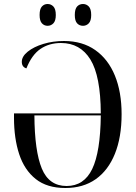

<svg xmlns="http://www.w3.org/2000/svg" viewBox="-20 -930 681 960"><path d="M307 10Q215 10 158.5 -35Q102 -80 76 -159Q50 -238 50 -341V-363H484Q483 -550 432 -632.5Q381 -715 285 -715Q226 -715 182.5 -685.5Q139 -656 112 -588Q89 -595 89 -621Q89 -648 119 -672Q149 -696 197 -710.5Q245 -725 300 -725Q392 -725 456.5 -679.5Q521 -634 554.5 -552Q588 -470 588 -359Q588 -244 554.5 -161Q521 -78 458.5 -34Q396 10 307 10ZM313 0Q400 0 441 -85Q482 -170 484 -353H152Q153 -175 189 -87.5Q225 0 313 0ZM395 -801Q377 -801 365.5 -813.5Q354 -826 354 -855Q354 -885 365.5 -897.5Q377 -910 395 -910Q412 -910 424 -897.5Q436 -885 436 -855Q436 -826 424 -813.5Q412 -801 395 -801ZM218 -801Q201 -801 189.5 -813.5Q178 -826 178 -855Q178 -885 189.5 -897.5Q201 -910 218 -910Q235 -910 247 -897.5Q259 -885 259 -855Q259 -826 247 -813.5Q235 -801 218 -801Z"/></svg>

Font: Noto Serif Display SemiCondensed
Style: Regular
Weight: 400
Width: 4
Designer: Monotype Design Team
Foundry: Monotype Imaging Inc.
Version: Version 2.009